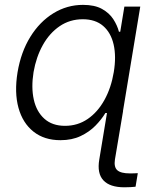

<svg xmlns="http://www.w3.org/2000/svg" viewBox="-20 -570 638 796"><path d="M495.6 206.5Q435.5 206.5 408.7 177.7Q381.8 148.9 391.6 91.3L424.8 -109.4H490.2L456.5 91.3Q451.7 122.6 466.3 135.7Q481 148.9 518.6 148.9Q524.9 148.9 533.9 148.7Q543 148.4 551.3 147.9L542 204.1Q534.2 205.1 521.5 205.8Q508.8 206.5 495.6 206.5ZM230.5 11.2Q163.6 11.2 118.9 -24.2Q74.2 -59.6 56.6 -123Q39.1 -186.5 52.7 -270Q66.9 -354.5 105.7 -417.2Q144.5 -480 201.2 -514.9Q257.8 -549.8 324.2 -549.8Q372.6 -549.8 402.8 -533Q433.1 -516.1 449.7 -490.5Q466.3 -464.8 473.1 -438.5H478.5L495.6 -542.5H561.5L471.7 0H407.7L423.8 -101.6H417Q400.9 -74.7 375.5 -48.8Q350.1 -22.9 314.2 -5.9Q278.3 11.2 230.5 11.2ZM249.5 -48.3Q302.2 -48.3 343.8 -76.9Q385.3 -105.5 413.1 -155.8Q440.9 -206.1 451.7 -271Q462.4 -335.4 451.2 -385Q439.9 -434.6 407.7 -462.4Q375.5 -490.2 323.2 -490.2Q269.5 -490.2 227.3 -461.4Q185.1 -432.6 157.5 -383.1Q129.9 -333.5 119.1 -271Q108.9 -207.5 120.1 -157.2Q131.3 -106.9 164.1 -77.6Q196.8 -48.3 249.5 -48.3Z"/></svg>

Font: Inter 16pt Light
Style: Italic
Weight: 300
Italic angle: -9.3988°
Version: Version 4.001;git-66647c0bb